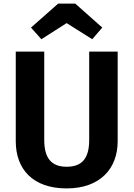

<svg xmlns="http://www.w3.org/2000/svg" viewBox="-20 -1035 746 1072"><path d="M211 -816 352 -906 495 -816 551 -881 400 -1015H305L153 -881ZM637 -747H478V-254C478 -153 440 -104 352 -104C266 -104 227 -153 227 -254V-747H68V-246C68 -91 163 17 352 17C541 17 637 -96 637 -246Z"/></svg>

Font: Glow Sans TC Normal
Style: Bold
Weight: 700
Designer: Ryoko NISHIZUKA (kana, bopomofo & ideographs); Paul D. Hunt (Latin, Greek & Cyrillic); Sandoll Communications, Soo-young
Version: Version 0.93